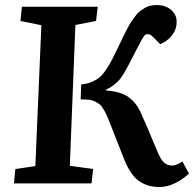

<svg xmlns="http://www.w3.org/2000/svg" viewBox="-20 -727 769 761"><path d="M301.8 -392.1Q324.2 -394.5 341.8 -401.6Q359.4 -408.7 372.8 -419.2Q386.2 -429.7 400.1 -450.4Q414.1 -471.2 425.3 -492.9Q436.5 -514.6 454.1 -551.8Q464.8 -574.2 470.2 -585.4Q475.6 -596.7 485.1 -614.7Q494.6 -632.8 501 -641.8Q507.3 -650.9 516.8 -663.8Q526.4 -676.8 534.7 -682.9Q543 -689 554 -695.6Q564.9 -702.1 577.1 -704.6Q589.4 -707 603 -707Q634.8 -707 657.5 -688.5Q680.2 -669.9 680.2 -640.1Q680.2 -611.8 663.1 -588.6Q646 -565.4 615.2 -551.8L585 -582Q575.2 -591.8 564.9 -591.8Q556.6 -591.8 551 -584.5Q545.4 -577.1 529.8 -547.4Q527.8 -543 526.4 -540.3Q524.9 -537.6 522.5 -533.2Q520 -528.8 518.1 -524.9Q511.2 -511.7 499.8 -489.3Q488.3 -466.8 482.7 -456.5Q477.1 -446.3 467.3 -430.4Q457.5 -414.6 449 -406Q440.4 -397.5 428 -387.9Q415.5 -378.4 400.9 -372.1V-368.2Q458 -364.3 488.8 -342.5Q519.5 -320.8 537.1 -282.2Q558.1 -237.3 604 -126Q617.2 -94.2 630.4 -82.5Q643.6 -70.8 663.1 -70.8Q678.7 -70.8 703.1 -86.9L729 -39.1Q706.1 -17.1 674.8 -1.5Q643.6 14.2 611.8 14.2Q564.9 14.2 531.2 -9.3Q497.6 -32.7 472.2 -95.2Q465.3 -112.3 447.8 -157.5Q430.2 -202.6 418.9 -231Q409.2 -255.4 404.3 -266.8Q399.4 -278.3 391.1 -292.7Q382.8 -307.1 376 -312.5Q369.1 -317.9 357.9 -324Q346.7 -330.1 333 -331.5Q319.3 -333 299.8 -333ZM144 -627 61 -644 66.9 -700.2H367.2L360.8 -644L278.8 -627.9L256.8 -69.8L349.1 -57.1L342.8 0H35.2L41 -57.1L120.1 -68.8Z"/></svg>

Font: Literata Book
Style: Bold Italic
Weight: 700
Italic angle: -3°
Designer: Latin by Veronika Burian and Jose Scaglione. Greek by Irene Vlachou. Cyrillic by Vera Evstafieva
Foundry: TypeTogether
Version: Version 1.003;PS 001.003;hotconv 1.0.88;makeotf.lib2.5.64775